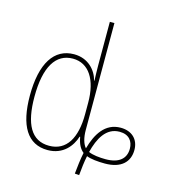

<svg xmlns="http://www.w3.org/2000/svg" viewBox="-124 -859 938 1056"><g transform="rotate(15 345.0 -331.0)"><path d="M400 96 425 98C428 63 433 19 440 -14C464 -4 505 0 545 0C639 0 683 -47 683 -114C683 -175 642 -213 579 -213C490 -213 446 -138 423 -54C406 -73 396 -107 396 -151V-760H370V-511C370 -483 371 -456 372 -425H370C356 -481 308 -537 227 -537C114 -537 50 -439 50 -255C50 -84 106 10 221 10C310 10 356 -52 373 -107H376C383 -67 396 -43 417 -26C409 11 404 56 400 96ZM223 -15C121 -15 76 -100 76 -255C76 -426 130 -512 227 -512C318 -512 370 -430 370 -300V-234C370 -99 322 -15 223 -15ZM543 -24C508 -24 469 -28 445 -39C465 -119 502 -190 579 -190C633 -190 657 -156 657 -114C657 -58 619 -24 543 -24Z"/></g></svg>

Font: Noto Sans Condensed Thin
Style: Regular
Weight: 100
Width: 3
Designer: Monotype Design Team
Foundry: Monotype Imaging Inc.
Version: Version 2.013